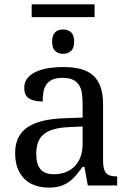

<svg xmlns="http://www.w3.org/2000/svg" viewBox="-20 -855 603 885"><path d="M147 -145Q147 -98.1 166.7 -75Q186.5 -51.8 228 -51.8Q258.3 -51.8 283 -61.5Q307.6 -71.3 325 -89.4Q342.3 -107.4 351.6 -133.3Q360.8 -159.2 360.8 -190.9V-272L296.9 -269Q254.4 -267.1 225.8 -258.5Q197.3 -250 179.7 -234.6Q162.1 -219.2 154.5 -196.8Q147 -174.3 147 -145ZM268.1 -496.1Q239.3 -496.1 221.4 -488Q203.6 -480 193.6 -465.3Q183.6 -450.7 180.2 -430.7Q176.8 -410.6 176.8 -387.2Q135.3 -387.2 113.5 -401.4Q91.8 -415.5 91.8 -450.2Q91.8 -476.1 106 -494.1Q120.1 -512.2 144.8 -523.7Q169.4 -535.2 202.1 -540.5Q234.9 -545.9 272 -545.9Q317.9 -545.9 352.1 -536.9Q386.2 -527.8 409.2 -507.3Q432.1 -486.8 443.6 -453.9Q455.1 -420.9 455.1 -373V-113.8Q455.1 -92.8 458.5 -79.1Q461.9 -65.4 469.2 -57.1Q476.6 -48.8 488.5 -45.4Q500.5 -42 517.1 -42H520V0H384.8L369.1 -85.9H360.8Q345.2 -64.9 330.6 -47.4Q315.9 -29.8 298.3 -17.1Q280.8 -4.4 258.5 2.7Q236.3 9.8 205.1 9.8Q171.9 9.8 143.3 0.2Q114.7 -9.3 94 -29.1Q73.2 -48.8 61.5 -78.9Q49.8 -108.9 49.8 -149.9Q49.8 -229.5 106.4 -268.1Q163.1 -306.6 277.8 -310.1L360.8 -313V-373Q360.8 -399.9 357.9 -422.6Q355 -445.3 345.2 -461.7Q335.4 -478 317.1 -487.1Q298.8 -496.1 268.1 -496.1ZM271 -719.2Q292.5 -719.2 307.1 -706.5Q321.8 -693.8 321.8 -663.1Q321.8 -632.8 306.9 -619.9Q292 -606.9 271 -606.9Q249 -606.9 234.6 -619.9Q220.2 -632.8 220.2 -663.1Q220.2 -690.9 233.2 -705.1Q246.1 -719.2 271 -719.2ZM416 -775.9H126V-835H416Z"/></svg>

Font: Noto Serif
Style: Regular
Weight: 400
Designer: Monotype Design team
Foundry: Monotype Imaging Inc.
Version: Version 1.02